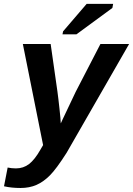

<svg xmlns="http://www.w3.org/2000/svg" viewBox="-62 -753 679 981"><path d="M43 207.5Q-3.9 207.5 -41.5 198.7L-22.9 103Q-2.9 107.4 19.5 107.4Q57.6 107.4 86.7 85Q115.7 62.5 144.5 11.7L158.2 -11.7L54.7 -528.3H196.8L231.4 -285.6Q233.4 -271 236.3 -247.1Q239.3 -223.1 241.9 -197.5Q244.6 -171.9 246.6 -151.1Q248.5 -130.4 248.5 -122.6Q251 -127.4 252.9 -131.8Q254.9 -136.2 256.8 -140.6L324.7 -283.7L451.2 -528.3H597.7L278.3 27.8Q225.6 110.4 193.4 142.6Q160.6 175.8 124.5 191.7Q88.4 207.5 43 207.5ZM512.2 -712.4 328.6 -577.6H257.3L260.3 -592.8L380.9 -733.4H516.1Z"/></svg>

Font: Arimo
Style: Italic
Weight: 400
Italic angle: -12°
Designer: Steve Matteson
Foundry: Monotype Imaging Inc.
Version: Version 1.33